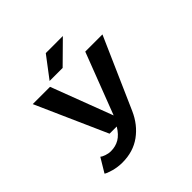

<svg xmlns="http://www.w3.org/2000/svg" viewBox="-213 -879 1276 1276"><g transform="rotate(-45 425.0 -240.5)"><path d="M278 -529.5 391 -678.5H551.5L400.5 -529.5ZM252.5 -500 417 -66.5 583.5 -500H745L525 0Q485 90.5 411.8 143.5Q338.5 196.5 237 196.5Q193.5 196.5 152.2 184.8Q111 173 100.5 164L160 65Q169 73 191.5 81Q214 89 237 89Q280.5 89 315.5 68.5Q350.5 48 379.5 0H312L90 -500Z"/></g></svg>

Font: League Mono Wide SemiBold
Style: Regular
Weight: 600
Width: 8
Designer: Tyler Finck
Foundry: The League of Moveable Type / Tyler Finck
Version: Version 2.210